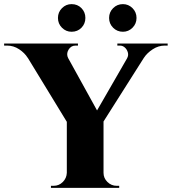

<svg xmlns="http://www.w3.org/2000/svg" viewBox="-58 -911 833 931"><path d="M234 -699 441 -324 268 -317 35 -699ZM444 -322V0H266V-322ZM599 -699H683L432 -303L376 -312ZM558 -628Q566 -642 562 -656.5Q558 -671 547.5 -680.5Q537 -690 523 -690Q523 -690 517 -690Q511 -690 511 -690V-700H755V-690H741Q710 -690 682.5 -672Q655 -654 640 -631ZM273 -628 76 -631Q62 -654 35 -672Q8 -690 -24 -690H-38V-700H320V-690Q320 -690 314 -690Q308 -690 308 -690Q286 -690 274 -669.5Q262 -649 273 -628ZM269 -73V0H189V-10Q189 -10 195 -10Q201 -10 202 -10Q228 -10 246.5 -28.5Q265 -47 266 -73ZM441 -73H444Q444 -47 463 -28.5Q482 -10 508 -10Q508 -10 514 -10Q520 -10 520 -10V0H441ZM289 -757Q262 -757 242.5 -776.5Q223 -796 223 -824Q223 -852 242.5 -871.5Q262 -891 289 -891Q318 -891 337 -871.5Q356 -852 356 -824Q356 -796 337 -776.5Q318 -757 289 -757ZM538 -757Q510 -757 490.5 -776.5Q471 -796 471 -824Q471 -852 490.5 -871.5Q510 -891 538 -891Q565 -891 584.5 -871.5Q604 -852 604 -824Q604 -796 584.5 -776.5Q565 -757 538 -757Z"/></svg>

Font: Cinzel ExtraBold
Style: Regular
Weight: 800
Designer: Natanael Gama
Version: Version 2.000